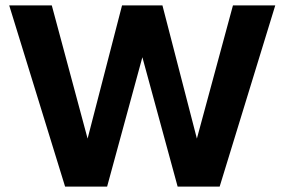

<svg xmlns="http://www.w3.org/2000/svg" viewBox="-20 -688 1050 708"><path d="M790 0H635L505 -477L375 0H220L14 -668H171L303 -177L430 -668H579L706 -177L839 -668H995Z"/></svg>

Font: Gantari
Style: Bold
Weight: 700
Designer: Anugrah Pasau
Foundry: Lafontype
Version: Version 1.000